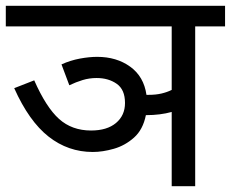

<svg xmlns="http://www.w3.org/2000/svg" viewBox="-20 -642 796 662"><path d="M192 -420Q223 -434 255.5 -440Q288 -446 315 -446Q382 -446 429 -412Q476 -378 485 -315Q489 -315 493 -315Q517 -315 536.5 -319.5Q556 -324 572 -332V-551H0V-622H756V-551H653V0H572V-256Q532 -245 484 -245H483Q473 -195 442 -167.5Q411 -140 372.5 -129Q334 -118 300 -118Q215 -118 147.5 -171Q80 -224 29 -338L98 -365Q139 -272 183.5 -232Q228 -192 294 -192Q349 -192 380 -218Q411 -244 411 -287Q411 -333 382.5 -353Q354 -373 313 -373Q288 -373 265 -366Q242 -359 219 -348Z"/></svg>

Font: Noto Sans
Style: Regular
Weight: 400
Designer: Monotype Design Team
Foundry: Monotype Imaging Inc.
Version: Version 2.007